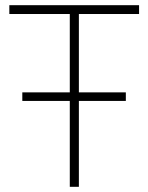

<svg xmlns="http://www.w3.org/2000/svg" viewBox="-20 -720 570 740"><path d="M249 -331H66V-364H249V-666H16V-700H516V-666H284V-364H465V-331H284V0H249Z"/></svg>

Font: Cairo ExtraLight
Style: Regular
Weight: 250
Designer: Mohamed Gaber, the designers of Titillium
Foundry: Kief Type Foundry
Version: Version 2.009; ttfautohint (v1.5.33-1714) -l 8 -r 50 -G 200 